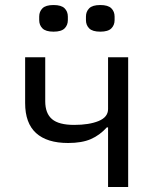

<svg xmlns="http://www.w3.org/2000/svg" viewBox="-20 -744 640 764"><path d="M193 -618Q162 -618 149 -631Q136 -644 136 -664V-678Q136 -698 149 -711Q162 -724 193 -724Q224 -724 237 -711Q250 -698 250 -678V-664Q250 -644 237 -631Q224 -618 193 -618ZM379 -618Q348 -618 335 -631Q322 -644 322 -664V-678Q322 -698 335 -711Q348 -724 379 -724Q410 -724 423 -711Q436 -698 436 -678V-664Q436 -644 423 -631Q410 -618 379 -618ZM410 -237H405Q377 -206 341.5 -190.5Q306 -175 251 -175Q167 -175 123.5 -214.5Q80 -254 80 -334V-516H160V-341Q160 -293 187 -270Q214 -247 275 -247Q335 -247 372.5 -262.5Q410 -278 410 -310V-516H490V0H410Z"/></svg>

Font: PlemolJP35 Console
Style: Regular
Weight: 400
Version: v2.0.3; ttfautohint (v1.8.4.7-5d5b-dirty) -l 6 -r 45 -G 200 